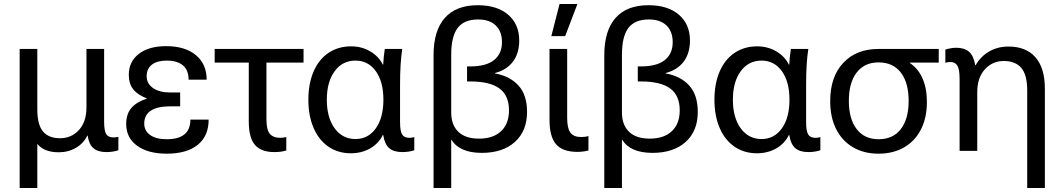

<svg xmlns="http://www.w3.org/2000/svg" viewBox="-20 -752 5301 957"><path d="M546 -67Q558 -67 570 -70V-3Q543 6 510 6Q468 6 445.5 -13.5Q423 -33 417 -76H415Q397 -38 359 -15.5Q321 7 273 7Q199 7 166 -35V185H78V-508H166V-207Q166 -130 194.5 -96.5Q223 -63 279 -63Q336 -63 373.5 -104Q411 -145 411 -218V-508H499V-145Q499 -100 509.5 -83.5Q520 -67 546 -67Z M1010 -355H920Q920 -402 892 -426Q864 -450 811 -450Q764 -450 737.5 -430Q711 -410 711 -372Q711 -335 743 -313Q775 -291 828 -291H878V-222H828Q765 -222 732 -200.5Q699 -179 699 -136Q699 -100 728.5 -79Q758 -58 811 -58Q929 -58 929 -156H1020Q1020 -74 965.5 -30Q911 14 811 14Q718 14 663.5 -25.5Q609 -65 609 -134Q609 -184 635 -214Q661 -244 711 -260V-262Q666 -279 644 -307Q622 -335 622 -379Q622 -445 672 -483.5Q722 -522 808 -522Q902 -522 956 -477.5Q1010 -433 1010 -355Z M1308 -440V-157Q1308 -105 1325 -85Q1342 -65 1377 -65Q1391 -65 1407 -69V-2Q1383 6 1347 6Q1283 6 1251.5 -29Q1220 -64 1220 -147V-440H1050V-508H1493V-440Z M1888 -430H1890Q1892 -470 1898 -508H1985Q1974 -440 1974 -328V-144Q1974 -98 1984.5 -81.5Q1995 -65 2021 -65Q2034 -65 2045 -69V-3Q2018 6 1985 6Q1942 6 1919.5 -14Q1897 -34 1890 -79H1888Q1867 -36 1824.5 -12Q1782 12 1729 12Q1665 12 1617 -21Q1569 -54 1543 -114.5Q1517 -175 1517 -255Q1517 -335 1543 -395.5Q1569 -456 1617.5 -488.5Q1666 -521 1730 -521Q1782 -521 1824.5 -496.5Q1867 -472 1888 -430ZM1752 -59Q1815 -59 1853 -112Q1891 -165 1891 -255Q1891 -345 1853 -397.5Q1815 -450 1752 -450Q1687 -450 1648 -397Q1609 -344 1609 -255Q1609 -166 1648 -112.5Q1687 -59 1752 -59Z M2568 -550Q2568 -486 2536.5 -444.5Q2505 -403 2447 -388V-386Q2521 -373 2564 -326Q2607 -279 2607 -194Q2607 -99 2546.5 -44.5Q2486 10 2381 10Q2325 10 2287 -7Q2249 -24 2231 -55H2229V185H2141V-477Q2141 -599 2197 -662.5Q2253 -726 2361 -726Q2458 -726 2513 -678.5Q2568 -631 2568 -550ZM2229 -479V-191Q2229 -130 2264 -95.5Q2299 -61 2368 -61Q2438 -61 2477.5 -98Q2517 -135 2517 -202Q2517 -276 2469.5 -311Q2422 -346 2324 -346H2308V-421H2324Q2403 -421 2442.5 -452.5Q2482 -484 2482 -542Q2482 -595 2451 -625Q2420 -655 2363 -655Q2293 -655 2261 -612.5Q2229 -570 2229 -479Z M2877 -69Q2898 -69 2913 -74V-2Q2887 5 2858 5Q2785 5 2752 -32.5Q2719 -70 2719 -155V-508H2807V-164Q2807 -113 2823 -91Q2839 -69 2877 -69ZM2728 -572 2769 -732H2858L2797 -572Z M3419 -550Q3419 -486 3387.5 -444.5Q3356 -403 3298 -388V-386Q3372 -373 3415 -326Q3458 -279 3458 -194Q3458 -99 3397.5 -44.5Q3337 10 3232 10Q3176 10 3138 -7Q3100 -24 3082 -55H3080V185H2992V-477Q2992 -599 3048 -662.5Q3104 -726 3212 -726Q3309 -726 3364 -678.5Q3419 -631 3419 -550ZM3080 -479V-191Q3080 -130 3115 -95.5Q3150 -61 3219 -61Q3289 -61 3328.5 -98Q3368 -135 3368 -202Q3368 -276 3320.5 -311Q3273 -346 3175 -346H3159V-421H3175Q3254 -421 3293.5 -452.5Q3333 -484 3333 -542Q3333 -595 3302 -625Q3271 -655 3214 -655Q3144 -655 3112 -612.5Q3080 -570 3080 -479Z M3912 -430H3914Q3916 -470 3922 -508H4009Q3998 -440 3998 -328V-144Q3998 -98 4008.5 -81.5Q4019 -65 4045 -65Q4058 -65 4069 -69V-3Q4042 6 4009 6Q3966 6 3943.5 -14Q3921 -34 3914 -79H3912Q3891 -36 3848.5 -12Q3806 12 3753 12Q3689 12 3641 -21Q3593 -54 3567 -114.5Q3541 -175 3541 -255Q3541 -335 3567 -395.5Q3593 -456 3641.5 -488.5Q3690 -521 3754 -521Q3806 -521 3848.5 -496.5Q3891 -472 3912 -430ZM3776 -59Q3839 -59 3877 -112Q3915 -165 3915 -255Q3915 -345 3877 -397.5Q3839 -450 3776 -450Q3711 -450 3672 -397Q3633 -344 3633 -255Q3633 -166 3672 -112.5Q3711 -59 3776 -59Z M4515 -440V-438Q4556 -411 4578 -361.5Q4600 -312 4600 -244Q4600 -165 4570.5 -107Q4541 -49 4486.5 -17.5Q4432 14 4359 14Q4286 14 4231.5 -18Q4177 -50 4147.5 -109Q4118 -168 4118 -248Q4118 -369 4183 -438.5Q4248 -508 4359 -508H4659V-440ZM4211 -249Q4211 -159 4250 -108.5Q4289 -58 4359 -58Q4431 -58 4470 -108.5Q4509 -159 4509 -249Q4509 -340 4470 -390.5Q4431 -441 4359 -441Q4289 -441 4250 -390.5Q4211 -340 4211 -249Z M5188 -310V185H5100V-302Q5100 -379 5070.5 -413.5Q5041 -448 4983 -448Q4927 -448 4889 -406.5Q4851 -365 4851 -292V0H4763V-359Q4763 -406 4752 -424.5Q4741 -443 4717 -443Q4703 -443 4692 -439V-505Q4723 -514 4746 -514Q4787 -514 4810 -494Q4833 -474 4841 -427H4843Q4868 -471 4910.5 -495.5Q4953 -520 5007 -520Q5094 -520 5141 -466.5Q5188 -413 5188 -310Z"/></svg>

Font: CST
Style: Regular
Weight: 400
Version: Version 1.00